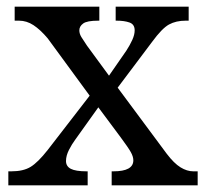

<svg xmlns="http://www.w3.org/2000/svg" viewBox="-20 -556 618 576"><path d="M5 0V-42H14Q50 -42 72 -55.5Q94 -69 123 -106L249 -269L123 -441Q101 -467 80.5 -480.5Q60 -494 37 -494H24V-536H278V-494H275Q241 -494 229.5 -485.5Q218 -477 218 -465Q218 -455 224 -445Q230 -435 241 -419L307 -329L359 -404Q370 -421 377 -436.5Q384 -452 384 -465Q384 -483 368.5 -488.5Q353 -494 330 -494H327V-536H546V-494H537Q508 -494 487 -482.5Q466 -471 436 -430L333 -293L480 -95Q502 -66 521.5 -54Q541 -42 560 -42H573V0H315V-42H320Q380 -42 380 -75Q380 -86 372.5 -99.5Q365 -113 342 -144L275 -234L205 -136Q196 -124 187 -106.5Q178 -89 178 -73Q178 -57 192.5 -49.5Q207 -42 240 -42H243V0Z"/></svg>

Font: Noto Serif Yezidi
Style: Regular
Weight: 400
Designer: Dalton Maag Ltd
Foundry: Dalton Maag Ltd
Version: Version 1.001; ttfautohint (v1.8.4.7-5d5b)